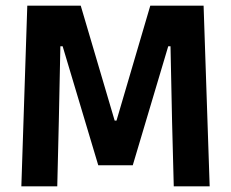

<svg xmlns="http://www.w3.org/2000/svg" viewBox="-20 -659 817 679"><path d="M55.5 0 76.5 -639H265.5L385.5 -232.5H392L511.5 -639H700L721.5 0H594.5L588.5 -230L583 -495.5H575L449.5 -74.5H327.5L201.5 -495.5H193.5L188 -229.5L182.5 0Z"/></svg>

Font: Anek Odia Medium SemiBold
Style: Regular
Weight: 600
Version: Version 1.003